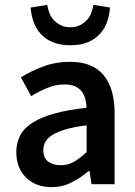

<svg xmlns="http://www.w3.org/2000/svg" viewBox="-20 -757 556 789"><path d="M192 12Q127 12 87 -27.5Q47 -67 47 -132Q47 -171 63.5 -201.5Q80 -232 115.5 -254Q151 -276 205.5 -291Q260 -306 336 -314Q335 -333 330.5 -350.5Q326 -368 315.5 -381.5Q305 -395 288 -402.5Q271 -410 246 -410Q210 -410 175.5 -396Q141 -382 108 -362L66 -439Q107 -465 158 -484Q209 -503 268 -503Q360 -503 405.5 -448.5Q451 -394 451 -291V0H356L348 -54H344Q311 -26 273.5 -7Q236 12 192 12ZM229 -78Q259 -78 283.5 -92Q308 -106 336 -132V-242Q286 -236 252 -226Q218 -216 197 -203.5Q176 -191 167 -175Q158 -159 158 -141Q158 -108 178 -93Q198 -78 229 -78ZM269 -571Q227 -571 197 -583.5Q167 -596 147.5 -617.5Q128 -639 118 -667Q108 -695 106 -726L174 -737Q177 -719 183.5 -702.5Q190 -686 202 -673.5Q214 -661 230.5 -653Q247 -645 269 -645Q291 -645 307.5 -653Q324 -661 336 -673.5Q348 -686 354.5 -702.5Q361 -719 364 -737L432 -726Q430 -695 420 -667Q410 -639 390.5 -617.5Q371 -596 341 -583.5Q311 -571 269 -571Z"/></svg>

Font: Giro Semibold
Style: Regular
Weight: 600
Designer: Paul D. Hunt
Foundry: Adobe Systems Incorporated
Version: Version 1.000;PS 1.0;hotconv 1.0.88;makeotf.lib2.5.647800